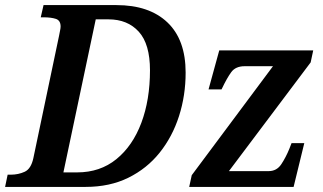

<svg xmlns="http://www.w3.org/2000/svg" viewBox="-41 -734 1268 754"><path d="M-21 0 -11 -48H1Q31 -48 56 -59.5Q81 -71 90 -113L191 -594Q193 -605 195 -614.5Q197 -624 197 -630Q197 -654 178 -660Q159 -666 131 -666H119L130 -714H416Q545 -714 616.5 -646Q688 -578 688 -449Q688 -359 662 -278Q636 -197 586 -134.5Q536 -72 463 -36Q390 0 295 0ZM262 -57Q352 -57 416 -109Q480 -161 514 -251.5Q548 -342 548 -458Q548 -561 504 -609.5Q460 -658 385 -658H335L208 -57ZM702 0 712 -46 1031 -474H920Q884 -474 867 -450.5Q850 -427 831 -387L829 -383H778L820 -536H1189L1179 -489L858 -62H1014Q1046 -62 1064 -89.5Q1082 -117 1095 -149L1104 -172H1154L1112 0Z"/></svg>

Font: Noto Serif SemiCondensed SemiBold
Style: Italic
Weight: 600
Width: 4
Italic angle: -12°
Designer: Monotype Design Team
Foundry: Monotype Imaging Inc.
Version: Version 2.014; ttfautohint (v1.8.4.7-5d5b)